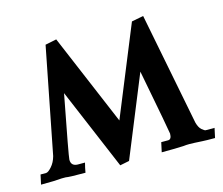

<svg xmlns="http://www.w3.org/2000/svg" viewBox="-109 -704 964 829"><g transform="rotate(-15 372.5 -289.5)"><path d="M331.5 9.3 177.7 -354.5Q125.5 -84.5 125.5 -70.8Q125.5 -42.5 154.8 -41.5H187.5Q181.6 -19.5 178.2 1.5Q102.5 1.5 90.8 -1.5H72.8Q44.4 1.5 -20.5 1.5L-11.2 -41.5H13.7Q22.9 -41.5 38.8 -59.3Q54.7 -77.1 62 -104L154.8 -577.1L205.1 -587.4L377.9 -178.7L541 -577.6L593.8 -587.9L692.4 -85Q698.7 -61.5 710.4 -51.5Q722.2 -41.5 727.1 -41.5H766.6L757.3 1.5Q715.8 1.5 701.7 0.5Q660.2 -2 642.6 -2Q628.9 -2 617.7 -0.5Q574.7 1.5 519 1.5L528.3 -41.5H559.1Q574.7 -41.5 574.7 -67.4Q574.7 -74.7 520 -358.9L373 1Z"/></g></svg>

Font: Quaaykop
Style: Bold
Weight: 700
Designer: Tup Wanders
Foundry: Free font, DO NOT SELL
Version: Version 1.00;July 31, 2023;FontCreator 11.5.0.2430 64-bit